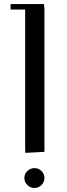

<svg xmlns="http://www.w3.org/2000/svg" viewBox="-20 -749 332 947"><path d="M32.2 -702.1V-729H196.8L199.2 -702.1V0L105 4.9L104 -20V-702.1ZM115 163.6Q100.1 148.9 100.1 128.9Q100.1 108.9 115 94.5Q129.9 80.1 149.9 80.1Q169.9 80.1 184.6 94.5Q199.2 108.9 199.2 128.9Q199.2 148.9 184.6 163.6Q169.9 178.2 149.9 178.2Q129.9 178.2 115 163.6Z"/></svg>

Font: Dehuti Alt
Style: Bold
Weight: 700
Version: Version 1.2